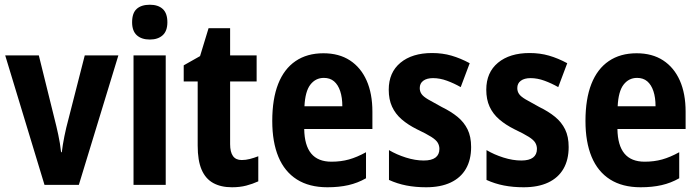

<svg xmlns="http://www.w3.org/2000/svg" viewBox="-20 -781 2952 811"><path d="M168 0 2 -547H144L218 -248Q222 -231 226 -212.5Q230 -194 233 -175.5Q236 -157 238 -138H241Q243 -153 245.5 -170Q248 -187 252 -205.5Q256 -224 260 -242L338 -547H480L313 0Z M680 -547V0H544V-547ZM613 -761Q648 -761 667.5 -743Q687 -725 687 -687Q687 -650 667 -632Q647 -614 613 -614Q578 -614 558 -632Q538 -650 538 -687Q538 -726 557.5 -743.5Q577 -761 613 -761Z M1001 -105Q1018 -105 1035.5 -109.5Q1053 -114 1071 -121V-15Q1047 -4 1020 3Q993 10 960 10Q913 10 880.5 -8Q848 -26 831.5 -64.5Q815 -103 815 -166V-437H756V-505L825 -544L861 -662H952V-547H1064V-437H952V-172Q952 -139 964 -122Q976 -105 1001 -105Z M1346 -556Q1412 -556 1458 -526Q1504 -496 1528.5 -441Q1553 -386 1553 -309V-236H1265Q1266 -167 1294.5 -132.5Q1323 -98 1380 -98Q1420 -98 1454 -107.5Q1488 -117 1526 -138V-28Q1491 -8 1451.5 1Q1412 10 1363 10Q1286 10 1234 -23Q1182 -56 1156 -118.5Q1130 -181 1130 -270Q1130 -363 1155 -426.5Q1180 -490 1228.5 -523Q1277 -556 1346 -556ZM1348 -452Q1313 -452 1291 -423.5Q1269 -395 1266 -332H1426Q1426 -369 1417 -396Q1408 -423 1391 -437.5Q1374 -452 1348 -452Z M1970 -160Q1970 -106 1948 -68Q1926 -30 1883.5 -10Q1841 10 1780 10Q1735 10 1696.5 2.5Q1658 -5 1623 -21V-147Q1655 -128 1694.5 -115.5Q1734 -103 1770 -103Q1803 -103 1819.5 -115.5Q1836 -128 1836 -152Q1836 -166 1829 -178Q1822 -190 1801.5 -203Q1781 -216 1741 -235Q1703 -254 1676.5 -277Q1650 -300 1636 -330.5Q1622 -361 1622 -402Q1622 -475 1671.5 -516Q1721 -557 1805 -557Q1849 -557 1887 -546Q1925 -535 1964 -514L1926 -413Q1898 -429 1868 -440Q1838 -451 1809 -451Q1783 -451 1768 -440Q1753 -429 1753 -409Q1753 -395 1760.5 -384Q1768 -373 1788.5 -361Q1809 -349 1846 -329Q1885 -310 1912.5 -287.5Q1940 -265 1955 -234.5Q1970 -204 1970 -160Z M2382 -160Q2382 -106 2360 -68Q2338 -30 2295.5 -10Q2253 10 2192 10Q2147 10 2108.5 2.5Q2070 -5 2035 -21V-147Q2067 -128 2106.5 -115.5Q2146 -103 2182 -103Q2215 -103 2231.5 -115.5Q2248 -128 2248 -152Q2248 -166 2241 -178Q2234 -190 2213.5 -203Q2193 -216 2153 -235Q2115 -254 2088.5 -277Q2062 -300 2048 -330.5Q2034 -361 2034 -402Q2034 -475 2083.5 -516Q2133 -557 2217 -557Q2261 -557 2299 -546Q2337 -535 2376 -514L2338 -413Q2310 -429 2280 -440Q2250 -451 2221 -451Q2195 -451 2180 -440Q2165 -429 2165 -409Q2165 -395 2172.5 -384Q2180 -373 2200.5 -361Q2221 -349 2258 -329Q2297 -310 2324.5 -287.5Q2352 -265 2367 -234.5Q2382 -204 2382 -160Z M2669 -556Q2735 -556 2781 -526Q2827 -496 2851.5 -441Q2876 -386 2876 -309V-236H2588Q2589 -167 2617.5 -132.5Q2646 -98 2703 -98Q2743 -98 2777 -107.5Q2811 -117 2849 -138V-28Q2814 -8 2774.5 1Q2735 10 2686 10Q2609 10 2557 -23Q2505 -56 2479 -118.5Q2453 -181 2453 -270Q2453 -363 2478 -426.5Q2503 -490 2551.5 -523Q2600 -556 2669 -556ZM2671 -452Q2636 -452 2614 -423.5Q2592 -395 2589 -332H2749Q2749 -369 2740 -396Q2731 -423 2714 -437.5Q2697 -452 2671 -452Z"/></svg>

Font: Noto Sans Khmer Condensed
Style: Bold
Weight: 700
Width: 3
Designer: Danh Hong and the Monotype Design Team
Foundry: Monotype Imaging Inc.
Version: Version 2.004